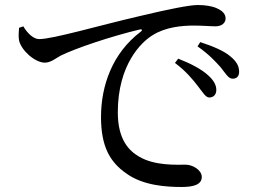

<svg xmlns="http://www.w3.org/2000/svg" viewBox="-20 -735 1040 766"><path d="M769 -392C789 -367 800 -346 815 -346C832 -346 843 -358 843 -376C843 -395 834 -413 811 -434C784 -459 742 -481 691 -501L678 -484C722 -451 749 -418 769 -392ZM860 -467C880 -442 891 -421 908 -421C925 -421 934 -431 934 -449C934 -471 924 -490 898 -511C873 -532 831 -550 779 -567L768 -550C815 -517 838 -491 860 -467ZM73 -630C88 -604 113 -579 136 -579C191 -579 370 -632 538 -671C651 -698 736 -715 769 -715C797 -715 826 -711 845 -702C868 -692 880 -679 880 -661C880 -644 865 -630 840 -630C819 -630 788 -633 753 -633C706 -633 639 -627 588 -594C545 -568 450 -478 450 -287C450 -176 496 -133 535 -110C598 -73 684 -78 721 -78C748 -78 785 -57 785 -29C785 2 751 11 705 11C642 11 550 5 484 -43C419 -88 383 -150 383 -268C383 -393 428 -523 542 -609C549 -614 548 -620 536 -617C423 -590 283 -543 222 -513C202 -502 182 -485 159 -485C119 -485 64 -535 56 -574C53 -591 55 -609 56 -624Z"/></svg>

Font: Noto Serif JP Medium
Style: Regular
Weight: 500
Designer: Ryoko NISHIZUKA 西塚涼子 (kana & ideographs); Frank Grießhammer (Latin, Greek & Cyrillic); Wenlong ZHANG 张文龙 (bopomofo); San
Foundry: Adobe
Version: Version 2.001;hotconv 1.1.0;makeotfexe 2.6.0